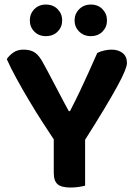

<svg xmlns="http://www.w3.org/2000/svg" viewBox="-20 -833 606 860"><path d="M355.6 -198.2H227.8Q201.8 -236.9 171 -284.7Q140.1 -332.5 110 -383.2Q79.8 -433.8 53.7 -481.6Q27.5 -529.5 10.4 -568.1Q20.4 -583.8 39 -597.2Q57.6 -610.7 85.5 -610.7Q117.7 -610.7 137.4 -596.7Q157.1 -582.8 175.4 -546.9Q179.8 -539.1 191.4 -517.6Q202.9 -496 217.6 -468.1Q232.3 -440.2 247 -412.2Q261.7 -384.2 272.9 -363.1Q284.1 -342.1 288.2 -335.3H293.5Q318 -382.7 337.4 -423.5Q356.8 -464.3 375.6 -506Q394.3 -547.8 415.7 -595.8Q429.6 -603.1 447.2 -606.9Q464.8 -610.7 480.4 -610.7Q509.9 -610.7 529.3 -595.4Q548.7 -580.2 548.7 -550.3Q548.7 -539 538.8 -514.4Q529 -489.8 506.6 -448.6Q484.2 -407.3 447.2 -345.7Q410.2 -284 355.6 -198.2ZM220.8 -251.1H361.2V-1.3Q352.3 1.3 333.9 4.1Q315.4 7 296.5 7Q254.7 7 237.8 -8Q220.8 -22.9 220.8 -59.1ZM258.5 -741.5Q258.5 -712 238.2 -691.5Q218 -671.1 185.2 -671.1Q153.9 -671.1 133.8 -691.5Q113.6 -712 113.6 -741.5Q113.6 -771.2 133.8 -791.9Q153.9 -812.6 185.2 -812.6Q218 -812.6 238.2 -791.9Q258.5 -771.2 258.5 -741.5ZM459.2 -741.5Q459.2 -712 439.1 -691.5Q419 -671.1 386.5 -671.1Q355.6 -671.1 334.8 -691.5Q314 -712 314 -741.5Q314 -771.2 334.8 -791.9Q355.6 -812.6 386.5 -812.6Q419 -812.6 439.1 -791.9Q459.2 -771.2 459.2 -741.5Z"/></svg>

Font: Baloo Tammudu 2
Style: Regular
Weight: 400
Designer: Maithili Shingre, Omkar Shende and Ek Type
Foundry: Ek Type
Version: Version 1.700